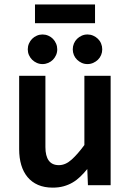

<svg xmlns="http://www.w3.org/2000/svg" viewBox="-20 -840 590 871"><path d="M186 -496.1V-172.9Q186 -132.3 201.2 -111.6Q216.3 -90.8 247.1 -90.8Q276.9 -90.8 304.4 -115.5Q332 -140.1 362.8 -182.1V-496.1H481.9V0H378.9L376 -73.2Q360.4 -54.2 344.2 -38.6Q328.1 -22.9 309.3 -12Q290.5 -1 268.3 5.1Q246.1 11.2 219.2 11.2Q181.2 11.2 152.6 -1.2Q124 -13.7 105 -36.6Q85.9 -59.6 76.4 -91.6Q66.9 -123.5 66.9 -163.1V-496.1ZM239.7 -616.2Q239.7 -602.5 234.4 -590.3Q229 -578.1 220.2 -569.1Q211.4 -560.1 199 -554.7Q186.5 -549.3 172.9 -549.3Q159.2 -549.3 147 -554.7Q134.8 -560.1 125.7 -569.1Q116.7 -578.1 111.3 -590.3Q106 -602.5 106 -616.2Q106 -629.9 111.3 -642.3Q116.7 -654.8 125.7 -663.8Q134.8 -672.9 147 -678.2Q159.2 -683.6 172.9 -683.6Q186.5 -683.6 199 -678.2Q211.4 -672.9 220.2 -663.8Q229 -654.8 234.4 -642.3Q239.7 -629.9 239.7 -616.2ZM443.8 -616.2Q443.8 -602.5 438.7 -590.3Q433.6 -578.1 424.3 -569.1Q415 -560.1 402.8 -554.7Q390.6 -549.3 377 -549.3Q362.8 -549.3 350.8 -554.7Q338.9 -560.1 329.6 -569.1Q320.3 -578.1 315.2 -590.3Q310.1 -602.5 310.1 -616.2Q310.1 -629.9 315.2 -642.3Q320.3 -654.8 329.6 -663.8Q338.9 -672.9 350.8 -678.2Q362.8 -683.6 377 -683.6Q390.6 -683.6 402.8 -678.2Q415 -672.9 424.3 -663.8Q433.6 -654.8 438.7 -642.3Q443.8 -629.9 443.8 -616.2ZM138.7 -734.9V-819.8H411.1V-734.9ZM0 -496.1Z"/></svg>

Font: Code New Roman
Style: Bold
Weight: 700
Monospace: yes
Designer: Sam Radian
Foundry: Code New Roman
Version: Version 1.508 October 19, 2014